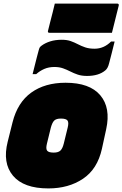

<svg xmlns="http://www.w3.org/2000/svg" viewBox="-20 -1032 683 1072"><path d="M346 -570Q481 -570 540 -500Q599 -430 573 -311L549 -201Q524 -88 443.5 -34Q363 20 250 20Q112 20 52.5 -51Q-7 -122 23 -241L50 -349Q78 -460 154.5 -515Q231 -570 346 -570ZM320 -370Q295 -370 283.5 -359.5Q272 -349 264 -320L242 -230Q235 -202 243 -191Q251 -180 280 -180Q305 -180 317 -191Q329 -202 336 -230L358 -320Q365 -348 357 -359Q349 -370 320 -370ZM508 -760Q560 -760 600 -800H620Q613 -772 604 -736Q595 -700 589 -678Q582 -650 568 -639Q531 -608 466 -608Q436 -608 414 -615.5Q392 -623 372.5 -633Q353 -643 332 -650.5Q311 -658 284 -658Q252 -658 227 -647Q202 -636 182 -618H162Q167 -637 173 -662Q179 -687 185.5 -711.5Q192 -736 196 -751Q199 -762 201.5 -766.5Q204 -771 212 -777Q232 -792 260.5 -801Q289 -810 325 -810Q354 -810 375 -802.5Q396 -795 415 -785Q434 -775 456 -767.5Q478 -760 508 -760ZM286 -1012H634Q645 -1012 643 -1001Q638 -982 631 -953.5Q624 -925 617 -897Q610 -869 605 -849H256Q245 -849 248 -860Q253 -880 260 -908Q267 -936 274.5 -964.5Q282 -993 286 -1012Z"/></svg>

Font: Recursive Sn Lnr St XBk
Style: Italic
Weight: 1000
Italic angle: -15°
Version: Version 1.079;hotconv 1.0.112;makeotfexe 2.5.65598; ttfautoh